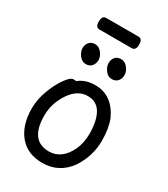

<svg xmlns="http://www.w3.org/2000/svg" viewBox="-210 -936 921 1055"><g transform="rotate(30 250.0 -409.0)"><path d="M235.8 23.9Q141.1 23.9 89.1 -39.1Q37.1 -102.1 37.1 -207Q37.1 -252 50 -295.4Q63 -338.9 82 -375.5Q101.1 -412.1 121.1 -436Q141.1 -460 154.8 -460Q171.9 -460 172.9 -458Q212.9 -492.2 276.9 -492.2Q386.2 -492.2 439 -376Q460 -321.8 460 -245.1Q460 -147.9 404.8 -64Q341.8 23.9 235.8 23.9ZM235.8 -48.8Q317.9 -48.8 361.8 -143.1Q381.8 -188 381.8 -245.1Q381.8 -327.1 354.5 -373.5Q327.1 -419.9 271 -419.9Q206.1 -419.9 161.1 -352.5Q116.2 -285.2 116.2 -208Q116.2 -48.8 235.8 -48.8ZM171.9 -565.9Q147 -565.9 129.9 -588.9Q112.8 -611.8 112.8 -633.8Q112.8 -655.8 126 -671.4Q139.2 -687 163.1 -687Q187 -687 204.6 -665Q222.2 -643.1 222.2 -620.1Q222.2 -597.2 209 -581.5Q195.8 -565.9 171.9 -565.9ZM335.9 -565.9Q312 -565.9 294.9 -588.9Q277.8 -611.8 277.8 -633.8Q277.8 -655.8 290.5 -671.4Q303.2 -687 328.1 -687Q352.1 -687 369.6 -665Q387.2 -643.1 387.2 -620.1Q387.2 -597.2 374 -581.5Q360.8 -565.9 335.9 -565.9ZM142.1 -768.1Q117.2 -768.1 117.2 -804.9Q117.2 -841.8 143.1 -841.8H348.1Q373 -841.8 373 -804.9Q373 -768.1 347.2 -768.1Z"/></g></svg>

Font: LXGW WenKai Mono GB Screen
Style: Regular
Weight: 400
Monospace: yes
Designer: LXGW / Fontworks Inc.
Foundry: LXGW / Fontworks Inc.
Version: Version 1.510;January 18,2025